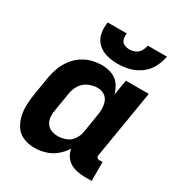

<svg xmlns="http://www.w3.org/2000/svg" viewBox="-177 -865 929 994"><g transform="rotate(30 288.0 -368.0)"><path d="M172 8Q204 8 236.5 -1.5Q269 -11 296 -33Q323 -55 341 -84Q345 -53 365.5 -30.5Q386 -8 416 0Q446 8 478 8H516V-105H496Q491 -105 486.5 -107.5Q482 -110 480.5 -115Q479 -120 480 -125L547 -530H410L395 -439Q387 -468 370 -492Q353 -516 324.5 -527Q296 -538 264 -538Q234 -538 203.5 -530Q173 -522 146 -503.5Q119 -485 99.5 -458.5Q80 -432 69 -402.5Q58 -373 53 -343L35 -233Q29 -199 28 -165.5Q27 -132 34.5 -100Q42 -68 60 -42Q78 -16 108.5 -4Q139 8 172 8ZM247 -105Q226 -105 207.5 -112.5Q189 -120 178.5 -136.5Q168 -153 166.5 -173.5Q165 -194 169 -214L187 -324Q191 -351 206.5 -376Q222 -401 249 -413Q276 -425 303 -425Q324 -425 342 -414.5Q360 -404 367.5 -384.5Q375 -365 375.5 -343.5Q376 -322 372 -301L354 -191Q350 -167 335 -145Q320 -123 295.5 -114Q271 -105 247 -105ZM328 -584Q362 -584 396.5 -592.5Q431 -601 461.5 -623Q492 -645 509 -677.5Q526 -710 532 -744H418Q415 -727 405.5 -710.5Q396 -694 378.5 -686.5Q361 -679 344 -679Q327 -679 312 -686.5Q297 -694 293 -710.5Q289 -727 292 -744H178Q172 -711 178.5 -678Q185 -645 208 -623Q231 -601 263 -592.5Q295 -584 328 -584Z"/></g></svg>

Font: Iosevka Sparkle Extrabold
Style: Italic
Weight: 800
Italic angle: -9°
Designer: Belleve Invis
Foundry: Belleve Invis
Version: Version 4.5.0; ttfautohint (v1.8.3)